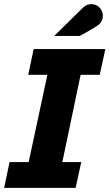

<svg xmlns="http://www.w3.org/2000/svg" viewBox="-33 -904 527 924"><path d="M-13 0 13 -124H105L195 -544H103L129 -668H474L447 -544H355L267 -124H358L331 0ZM228 -731Q264 -766 298.5 -800.5Q333 -835 362 -863Q376 -877 386.5 -880.5Q397 -884 406 -884Q432 -884 447 -866.5Q462 -849 462 -828Q462 -802 442 -785Q437 -781 422.5 -772Q408 -763 391.5 -753.5Q375 -744 363 -737.5Q351 -731 351 -731Z"/></svg>

Font: Atkinson Hyperlegible
Style: Bold Italic
Weight: 700
Italic angle: -12°
Designer: Elliott Scott, Megan Eiswerth, Linus Boman, Theodore Petrosky
Foundry: Braille Institute
Version: Version 1.006; ttfautohint (v1.8.3)